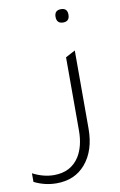

<svg xmlns="http://www.w3.org/2000/svg" viewBox="-191 -681 578 922"><g transform="rotate(-10 97.5 -220.0)"><path d="M174 -565Q142 -565 142 -598Q142 -630 174 -630Q205 -630 205 -598Q205 -565 174 -565ZM205 -43Q205 65 150 129Q98 190 9 190Q-48 190 -100 164V122Q-48 149 4 149Q86 149 127 85Q158 35 158 -41V-398L205 -423Z"/></g></svg>

Font: TajawalTap
Style: Regular
Weight: 300
Designer: Boutros Fonts
Foundry: Created by Boutros International 2017
Version: Version 2.700